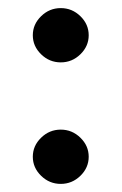

<svg xmlns="http://www.w3.org/2000/svg" viewBox="-20 -457 300 474"><path d="M61 -370Q61 -397 81.5 -417Q102 -437 130 -437Q158 -437 178.5 -417Q199 -397 199 -370Q199 -343 178.5 -323Q158 -303 130 -303Q102 -303 81.5 -323Q61 -343 61 -370ZM130 -137Q158 -137 178.5 -117Q199 -97 199 -70Q199 -43 178.5 -23Q158 -3 130 -3Q102 -3 81.5 -23Q61 -43 61 -70Q61 -97 81.5 -117Q102 -137 130 -137Z"/></svg>

Font: 寒蝉全圆体 Bold
Style: Regular
Weight: 700
Designer: Warren2060
      Designed by Motoya company      

      [Varela Round]
      Joe Prince(Latin component); Avraham Cornf
Foundry: ChillType
Version: Version 3.200